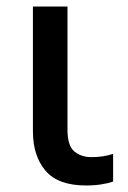

<svg xmlns="http://www.w3.org/2000/svg" viewBox="-20 -559 392 589"><path d="M244 10Q158 10 119.5 -35.5Q81 -81 81 -156V-539H187V-161Q187 -112 208 -94.5Q229 -77 260 -77Q280 -77 296 -79.5Q312 -82 327 -87V-2Q313 3 291.5 6.5Q270 10 244 10Z"/></svg>

Font: Noto Sans Medium
Style: Regular
Weight: 500
Designer: Monotype Design Team
Foundry: Monotype Imaging Inc.
Version: Version 2.007